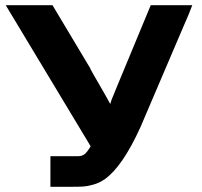

<svg xmlns="http://www.w3.org/2000/svg" viewBox="-20 -715 773 735"><path d="M2 -695H181L327 -451H326L340 -426Q394 -333 402 -317Q406 -332 414 -350L430 -389L557 -695H716Q701 -655 685 -620L518 -229Q449 -77 381 -29Q361 -15 338 -8.5Q315 -2 300 -1Q285 0 257 0H173V-117H278Q294 -117 304 -125Q314 -133 327 -155Q261 -264 2 -695Z"/></svg>

Font: Coval
Style: Black
Weight: 1000
Foundry: Context Ltd
Version: Version 001.000